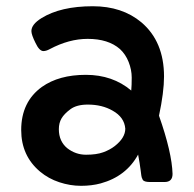

<svg xmlns="http://www.w3.org/2000/svg" viewBox="-20 -583 623 615"><path d="M532.7 -25.9Q532.7 0 507.3 0H460Q440.9 0 437 -7.6Q433.1 -15.1 432.6 -21.2Q432.1 -27.3 430.7 -36.1Q427.7 -60.1 422.4 -87.9Q384.3 -18.1 302.7 4.4Q273.9 12.2 239.3 12.2Q204.6 12.2 169.9 0.7Q135.3 -10.7 108.4 -33.2Q47.9 -84 47.9 -166.5Q47.9 -256.8 114.3 -304.7Q168.9 -343.3 254.9 -343.3Q340.8 -343.3 400.4 -293Q401.9 -309.6 401.9 -334.5Q401.9 -359.4 392.1 -384.3Q382.3 -409.2 364.3 -425.8Q327.1 -458.5 260.7 -458.5Q201.2 -458.5 139.6 -425.8Q127.9 -419.4 119.1 -419.4Q106 -419.4 93.8 -445.3Q80.6 -471.7 80.6 -483.4Q80.6 -504.9 112.8 -524.9Q174.3 -563 277.3 -563Q371.1 -563 432.6 -511.7Q505.4 -450.2 505.4 -337.9Q505.4 -288.1 489.3 -212.4Q530.8 -94.2 532.7 -25.9ZM195.3 -108.4Q222.2 -87.4 255.6 -87.4Q289.1 -87.4 310.5 -95.2Q332 -103 347.7 -115.2Q381.3 -141.6 381.3 -170.9Q378.4 -207.5 340.8 -228.5Q307.1 -248 261.2 -248Q225.6 -248 205.6 -233.2Q185.5 -218.3 177 -203.6Q168.5 -189 168.5 -169.2Q168.5 -149.4 175.5 -134Q182.6 -118.7 195.3 -108.4Z"/></svg>

Font: Capriola
Style: Regular
Weight: 400
Designer: Viktoriya Grabowska
Foundry: Viktoriya Grabowska
Version: Version 1.007